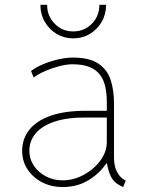

<svg xmlns="http://www.w3.org/2000/svg" viewBox="-20 -754 602 782"><path d="M235.4 7.8Q189 7.8 151.6 -11.5Q114.3 -30.8 92.3 -64Q70.3 -97.2 70.3 -139.6Q70.3 -189.5 99.9 -226.1Q129.4 -262.7 186.8 -282.7Q244.1 -302.7 327.1 -302.7H426.8V-275.4H326.2Q251.5 -275.4 201.2 -258.3Q150.9 -241.2 125.2 -210.7Q99.6 -180.2 99.6 -139.6Q99.6 -106 117.9 -78.9Q136.2 -51.8 167 -35.6Q197.8 -19.5 235.4 -19.5Q279.3 -19.5 320.6 -41.7Q361.8 -64 388.4 -99.6Q415 -135.3 415 -175.8V-269.5V-274.4V-337.9Q415 -372.1 408.9 -400.4Q402.8 -428.7 387.5 -449.2Q372.1 -469.7 344.7 -481Q317.4 -492.2 274.4 -492.2Q252.4 -492.2 223.1 -484.9Q193.8 -477.5 165.3 -465.3Q136.7 -453.1 117.2 -438.5L106.4 -464.8Q126.5 -480.5 156.7 -492.9Q187 -505.4 219 -512.5Q251 -519.5 276.4 -519.5Q344.7 -519.5 381.1 -494.6Q417.5 -469.7 430.9 -427.7Q444.3 -385.7 444.3 -334V-113.3Q444.3 -76.7 456.8 -53.5Q469.2 -30.3 488.3 -20.5L492.2 -18.6L481.4 7.8L469.7 2Q443.4 -11.2 431.9 -34.7Q420.4 -58.1 415 -91.8L418.9 -87.9H407.2L415 -91.8Q390.1 -51.8 343.5 -22Q296.9 7.8 235.4 7.8ZM278.3 -597.7Q241.2 -597.7 210.9 -615.7Q180.7 -633.8 162.6 -664.8Q144.5 -695.8 144.5 -734.4H171.9Q171.9 -688.5 202.9 -657.2Q233.9 -626 278.3 -626Q323.2 -626 354 -657.2Q384.8 -688.5 384.8 -734.4H412.1Q412.1 -695.8 394 -664.8Q376 -633.8 345.7 -615.7Q315.4 -597.7 278.3 -597.7Z"/></svg>

Font: Reddit Mono ExtraLight
Style: Regular
Weight: 250
Monospace: yes
Designer: Stephen Hutchings
Foundry: Reddit
Version: Version 1.014